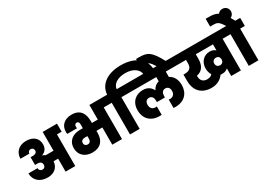

<svg xmlns="http://www.w3.org/2000/svg" viewBox="-4 -2066 4277 3098"><g transform="rotate(-30 2134.5 -517.0)"><path d="M216 -484V-340H263C318 -340 341 -310 341 -275C341 -240 320 -215 284 -215C245 -215 224 -243 224 -275H55C55 -147 150 -61 295 -61C416 -61 497 -130 505 -242H589V0H769V-590H856V-740H589V-390H445C430 -401 414 -409 395 -414V-418C459 -442 495 -493 495 -565C495 -678 414 -749 282 -749C148 -749 62 -665 62 -544H227C227 -575 250 -597 282 -597C313 -597 335 -576 335 -541C335 -506 306 -484 263 -484Z M1119 -201C1086 -201 1059 -221 1059 -260C1059 -300 1089 -321 1133 -321H1180V-273C1180 -230 1162 -201 1119 -201ZM1123 -49C1272 -49 1349 -138 1349 -283V-321H1459V0H1640V-590H1729V-740H1459V-468H1349V-504C1349 -637 1295 -749 1131 -749C984 -749 913 -662 913 -551C913 -539 914 -525 917 -514H1098C1096 -525 1095 -535 1095 -544C1095 -575 1111 -596 1138 -596C1169 -596 1180 -572 1180 -537V-468H1127C999 -468 892 -402 892 -259C892 -132 984 -49 1123 -49Z M1969 -590H2056V-740H1968C1979 -845 2089 -896 2216 -896C2349 -896 2464 -833 2464 -715V-701H2645V-718C2645 -901 2487 -1042 2216 -1042C1952 -1042 1801 -914 1790 -740H1701V-590H1789V0H1969Z M2646 -17C2818 -17 2912 -125 2912 -274C2912 -386 2864 -455 2796 -491V-590H2973V-740H2028V-590H2619V-511C2560 -496 2525 -461 2502 -414H2499C2468 -474 2416 -518 2323 -518C2204 -518 2089 -442 2089 -274C2089 -125 2183 -17 2355 -17C2362 -17 2374 -18 2390 -19V-175C2379 -174 2370 -173 2363 -173C2311 -173 2273 -207 2273 -271C2273 -324 2299 -359 2350 -359C2406 -359 2426 -310 2426 -262V-235H2575V-262C2575 -310 2595 -359 2652 -359C2701 -359 2728 -323 2728 -271C2728 -207 2690 -173 2638 -173C2631 -173 2622 -174 2611 -175V-19C2627 -18 2638 -17 2646 -17Z M2884 -735C2754 -974 2696 -1006 2535 -1006H2482V-861H2537C2623 -861 2645 -842 2715 -735Z M3608 -240C3568 -240 3538 -264 3538 -311C3538 -355 3568 -380 3608 -380C3655 -380 3674 -346 3675 -311C3675 -271 3651 -240 3608 -240ZM3568 -103C3617 -103 3651 -118 3675 -142V0H3855V-590H3942V-740H2945V-590H3173V-528C3173 -444 3134 -405 3041 -405H3019V-287C3019 -98 3131 8 3311 8C3415 8 3490 -40 3537 -105C3548 -104 3557 -103 3568 -103ZM3315 -147C3236 -147 3198 -198 3198 -265V-281C3293 -297 3355 -372 3355 -503V-590H3675V-476C3651 -501 3616 -516 3568 -516C3455 -516 3377 -428 3377 -311C3377 -264 3388 -223 3411 -187C3394 -164 3364 -147 3315 -147Z M4182 0V-590H4269V-740H4178C4050 -974 3994 -1006 3832 -1006H3779V-861H3834C3919 -861 3940 -844 4009 -740H3914V-590H4002V0Z M4090 -806C4149 -806 4194 -852 4194 -908C4194 -967 4149 -1011 4090 -1011C4033 -1011 3988 -967 3988 -908C3988 -852 4033 -806 4090 -806Z"/></g></svg>

Font: SVN-Poppins ExtraBold
Style: Regular
Weight: 800
Designer: Ninad Kale (Devanagari), Jonny Pinhorn (Latin)
Foundry: Indian Type Foundry
Version: Version 3.002 2017; ttfautohint (v1.8.3)